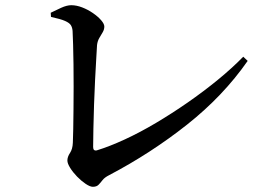

<svg xmlns="http://www.w3.org/2000/svg" viewBox="-20 -717 1040 738"><path d="M337 1Q326 1 309 -10.5Q292 -22 276 -38.5Q260 -55 249.5 -72Q239 -89 239 -100Q239 -114 249 -129Q259 -144 260 -168Q261 -187 261.5 -220.5Q262 -254 262.5 -296.5Q263 -339 263 -383.5Q263 -428 262.5 -470Q262 -512 261 -545.5Q260 -579 259 -598Q258 -611 252.5 -620Q247 -629 230 -636.5Q213 -644 176 -652L175 -668Q193 -677 215 -687Q237 -697 254 -697Q274 -697 296 -688.5Q318 -680 337.5 -666.5Q357 -653 369 -639Q381 -625 381 -615Q381 -604 375 -593.5Q369 -583 362 -571.5Q355 -560 353 -544Q352 -528 350 -492.5Q348 -457 345.5 -410.5Q343 -364 341.5 -315Q340 -266 339 -223Q338 -180 338 -152Q338 -136 352 -139Q401 -154 459.5 -181Q518 -208 579.5 -244.5Q641 -281 701.5 -323Q762 -365 817 -410Q872 -455 915 -499L932 -483Q838 -348 699 -238Q560 -128 400 -44Q382 -35 374 -24.5Q366 -14 358.5 -6.5Q351 1 337 1Z"/></svg>

Font: Noto Serif HK ExtraLight SemiBold
Style: Regular
Weight: 600
Version: Version 2.002-H1;hotconv 1.1.0;makeotfexe 2.6.0